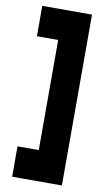

<svg xmlns="http://www.w3.org/2000/svg" viewBox="-99 -848 559 996"><g transform="rotate(10 181.0 -350.0)"><path d="M302 100H40V-60H152V-640H40V-800H302Z"/></g></svg>

Font: Figtree Black
Style: Regular
Weight: 900
Designer: Erik Kennedy
Foundry: Erik Kennedy
Version: Version 2.001;gftools[0.9.30]